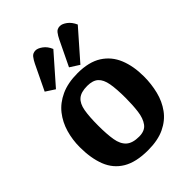

<svg xmlns="http://www.w3.org/2000/svg" viewBox="-218 -846 965 965"><g transform="rotate(-45 265.0 -363.5)"><path d="M257 14.3Q172.1 14.3 121 -16.1Q69.9 -46.5 47.4 -103.7Q25 -160.9 25 -240Q25 -291.6 39 -340.3Q53.1 -389 83.2 -427.4Q113.4 -465.7 162.3 -488.2Q211.2 -510.7 279.9 -510.7Q360.1 -510.7 409.6 -479.3Q459 -447.9 481.9 -392.1Q504.7 -336.2 504.7 -263Q504.7 -209.5 492.3 -159.6Q480 -109.7 451.4 -70.5Q422.8 -31.2 375.1 -8.5Q327.5 14.3 257 14.3ZM273.6 -66Q315 -66 333.7 -91.4Q352.5 -116.8 357.9 -159Q363.3 -201.3 363.3 -250.3Q363.3 -315 356.2 -354.6Q349.1 -394.2 328.9 -412.6Q308.6 -431.1 269 -431.1Q224.7 -431.1 202.9 -412.3Q181.1 -393.6 174.1 -354Q167.1 -314.4 167.1 -250.3Q167.1 -189.7 174 -148.7Q180.8 -107.7 203.8 -86.9Q226.9 -66 273.6 -66ZM320 -530.1 270.6 -561.7 335.3 -695.9Q343.5 -712.9 354.2 -726.9Q364.9 -741 384.9 -741Q400.7 -741 420.9 -726.2Q441.1 -711.3 453.9 -682.6ZM146.3 -530.1 97.7 -561.7 162.3 -695.9Q170.5 -712.9 181.2 -726.9Q191.9 -741 211.9 -741Q227 -741 247.6 -726.2Q268.3 -711.3 280.2 -682.6Z"/></g></svg>

Font: Faustina Light
Style: Regular
Weight: 300
Designer: Alfonso Garcia
Foundry: http://www.omnibus-type.com
Version: Version 1.200